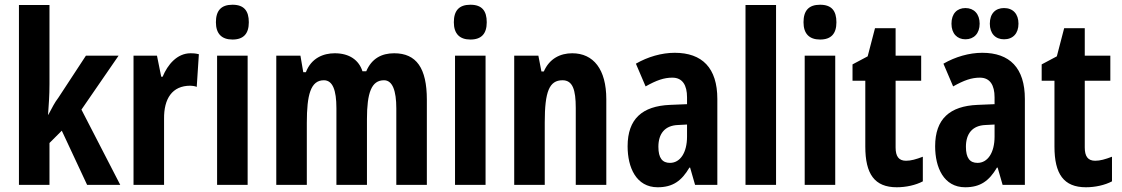

<svg xmlns="http://www.w3.org/2000/svg" viewBox="-20 -781 4738 811"><path d="M189 -426V-760H60V0H189V-177L241 -229L348 0H488L324 -318L481 -546H343L227 -369C209 -345 203 -331 184 -296H183C186 -343 189 -375 189 -426Z M785 -556C728 -556 688 -508 667 -457H661L643 -546H544V0H673V-279C672 -364 707 -419 784 -419C787 -419 803 -418 811 -414L820 -552C804 -556 793 -556 785 -556Z M962 -761C914 -761 892 -736 892 -687C892 -639 916 -614 962 -614C1009 -614 1031 -639 1031 -687C1031 -735 1011 -761 962 -761ZM1026 -546H897V0H1026Z M1645 -556C1592 -556 1550 -534 1527 -480H1511C1496 -527 1456 -556 1394 -556C1346 -556 1295 -536 1272 -476H1261L1249 -546H1147V0H1276V-262C1276 -380 1292 -442 1348 -442C1385 -442 1401 -401 1401 -324V0H1530V-278C1530 -389 1549 -442 1602 -442C1638 -442 1654 -398 1654 -323V0H1783V-360C1783 -493 1739 -556 1645 -556Z M1967 -761C1919 -761 1897 -736 1897 -687C1897 -639 1921 -614 1967 -614C2014 -614 2036 -639 2036 -687C2036 -735 2016 -761 1967 -761ZM2031 -546H1902V0H2031Z M2397 -556C2347 -556 2301 -534 2277 -479H2267L2254 -546H2152V0H2281V-264C2281 -394 2300 -442 2356 -442C2399 -442 2412 -402 2412 -325V0H2541V-362C2541 -488 2487 -556 2397 -556Z M2830 -558C2775 -558 2716 -541 2666 -512L2707 -416C2753 -442 2785 -453 2820 -453C2863 -453 2882 -421 2882 -370V-341L2810 -338C2693 -333 2631 -279 2631 -163C2631 -74 2667 10 2758 10C2822 10 2859 -17 2892 -73H2895L2916 0H3010V-363C3010 -494 2946 -558 2830 -558ZM2844 -253 2882 -255V-204C2882 -136 2853 -93 2810 -93C2778 -93 2761 -113 2761 -161C2761 -216 2788 -251 2844 -253Z M3258 0V-760H3129V0Z M3444 -761C3396 -761 3374 -736 3374 -687C3374 -639 3398 -614 3444 -614C3491 -614 3513 -639 3513 -687C3513 -735 3493 -761 3444 -761ZM3508 -546H3379V0H3508Z M3807 -102C3776 -102 3763 -121 3763 -158V-440H3871V-546H3763V-662H3676L3645 -543L3581 -509V-440H3635V-162C3635 -46 3674 10 3768 10C3807 10 3848 1 3878 -15V-119C3849 -108 3828 -102 3807 -102Z M3999 -681C3999 -639 4023 -615 4058 -615C4094 -615 4118 -640 4118 -681C4118 -722 4094 -747 4058 -747C4023 -747 3999 -724 3999 -681ZM4161 -681C4161 -640 4184 -615 4221 -615C4259 -615 4282 -640 4282 -681C4282 -722 4259 -747 4221 -747C4185 -747 4161 -724 4161 -681ZM4129 -558C4074 -558 4015 -541 3965 -512L4006 -416C4052 -442 4084 -453 4119 -453C4162 -453 4181 -421 4181 -370V-341L4109 -338C3992 -333 3930 -279 3930 -163C3930 -74 3966 10 4057 10C4121 10 4158 -17 4191 -73H4194L4215 0H4309V-363C4309 -494 4245 -558 4129 -558ZM4143 -253 4181 -255V-204C4181 -136 4152 -93 4109 -93C4077 -93 4060 -113 4060 -161C4060 -216 4087 -251 4143 -253Z M4606 -102C4575 -102 4562 -121 4562 -158V-440H4670V-546H4562V-662H4475L4444 -543L4380 -509V-440H4434V-162C4434 -46 4473 10 4567 10C4606 10 4647 1 4677 -15V-119C4648 -108 4627 -102 4606 -102Z"/></svg>

Font: Noto Sans Malayalam ExtraCondensed
Style: Bold
Weight: 700
Width: 2
Designer: Jelle Bosma - Monotype Design Team
Foundry: Monotype Imaging Inc.
Version: Version 2.104